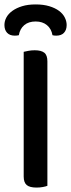

<svg xmlns="http://www.w3.org/2000/svg" viewBox="-24 -841 321 867"><path d="M190 -2Q183 1 169.5 3.5Q156 6 141 6Q110 6 96.5 -5.5Q83 -17 83 -44V-607Q91 -609 104.5 -611.5Q118 -614 133 -614Q162 -614 176 -603Q190 -592 190 -564ZM137 -744Q105 -744 85.5 -727.5Q66 -711 61 -682Q56 -681 52 -680.5Q48 -680 43 -680Q20 -680 8 -693Q-4 -706 -4 -728Q-4 -746 5 -762.5Q14 -779 32 -792Q50 -805 76 -813Q102 -821 137 -821Q172 -821 198.5 -813Q225 -805 242.5 -792Q260 -779 268.5 -762Q277 -745 277 -728Q277 -706 265 -693Q253 -680 230 -680Q225 -680 221 -680.5Q217 -681 213 -682Q208 -711 188 -727.5Q168 -744 137 -744Z"/></svg>

Font: Baloo Thambi 2 Medium
Style: Regular
Weight: 500
Designer: Aadarsh Rajan and Ek Type
Foundry: Ek Type
Version: Version 1.640;hotconv 1.0.111;makeotfexe 2.5.65597; ttfautoh